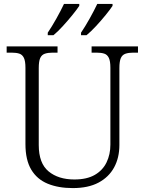

<svg xmlns="http://www.w3.org/2000/svg" viewBox="-20 -951 740 981"><path d="M352 10Q278 10 223.5 -12.5Q169 -35 139.5 -84.5Q110 -134 110 -215V-605Q110 -639 102 -655.5Q94 -672 78.5 -677Q63 -682 40 -682H14V-714H274V-682H248Q225 -682 209 -676.5Q193 -671 185.5 -654.5Q178 -638 178 -603V-210Q178 -117 228 -75.5Q278 -34 360 -34Q424 -34 464.5 -57.5Q505 -81 524.5 -121.5Q544 -162 544 -212V-605Q544 -639 536 -655.5Q528 -672 512.5 -677Q497 -682 474 -682H448V-714H685V-682H660Q637 -682 621 -676.5Q605 -671 597.5 -654.5Q590 -638 590 -603V-210Q590 -145 563 -95.5Q536 -46 483.5 -18Q431 10 352 10ZM394 -784Q415 -815 438 -856Q461 -897 477 -931H555V-921Q544 -904 520.5 -875Q497 -846 470.5 -817.5Q444 -789 422 -771H394ZM224 -784Q245 -815 268 -856Q291 -897 307 -931H385V-921Q374 -904 350.5 -875Q327 -846 301 -817.5Q275 -789 253 -771H224Z"/></svg>

Font: Noto Serif Gujarati Light
Style: Regular
Weight: 300
Version: Version 2.102